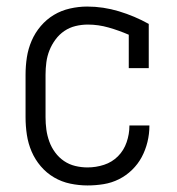

<svg xmlns="http://www.w3.org/2000/svg" viewBox="-20 -558 540 586"><path d="M247 8Q221 8 194.5 2.5Q168 -3 145 -16.5Q122 -30 104.5 -50.5Q87 -71 76.5 -95.5Q66 -120 62 -146.5Q58 -173 58 -200V-330Q58 -357 62 -383Q66 -409 76.5 -433.5Q87 -458 104.5 -478.5Q122 -499 144.5 -512.5Q167 -526 193.5 -532Q220 -538 246 -538Q295 -538 343 -523.5Q391 -509 434 -485V-350H373V-452Q343 -465 311.5 -474Q280 -483 248 -483Q229 -483 210.5 -478.5Q192 -474 176.5 -463.5Q161 -453 149.5 -437.5Q138 -422 131 -404.5Q124 -387 121.5 -368Q119 -349 119 -330V-200Q119 -181 121.5 -162.5Q124 -144 130.5 -126Q137 -108 148.5 -92.5Q160 -77 175.5 -66.5Q191 -56 209.5 -51.5Q228 -47 247 -47Q273 -47 297.5 -55Q322 -63 340 -81Q358 -99 366.5 -124Q375 -149 375 -174Q375 -174 375 -174.5Q375 -175 375 -175H436Q436 -175 436 -174.5Q436 -174 436 -174Q436 -149 430 -124.5Q424 -100 412.5 -78.5Q401 -57 383 -39.5Q365 -22 343 -11Q321 0 296.5 4Q272 8 247 8Z"/></svg>

Font: iosevka_custom_sans_ss08 Light
Style: Regular
Weight: 300
Designer: Belleve Invis
Foundry: Belleve Invis
Version: Version 10.3.0; ttfautohint (v1.8.3)